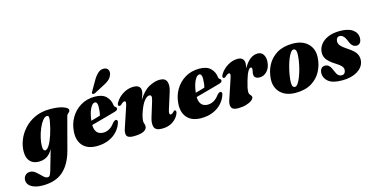

<svg xmlns="http://www.w3.org/2000/svg" viewBox="-135 -1168 3695 1876"><g transform="rotate(-15 1712.5 -230.0)"><path d="M425 -20Q390 110 313.8 177.2Q237.5 244.5 107.5 244.5Q35.5 244.5 -6.5 218.8Q-48.5 193 -48.5 152Q-48.5 124 -30.8 103.8Q-13 83.5 18.5 83.5Q43.5 83.5 64.2 98Q85 112.5 103.2 131.5Q121.5 150.5 138.8 165Q156 179.5 174.5 179.5Q188 179.5 196.8 166Q205.5 152.5 215 118.5L271.5 -78Q245 -31.5 210.8 -10.8Q176.5 10 130 10Q73.5 10 42 -24Q10.5 -58 10.5 -122Q10.5 -179.5 33.5 -238.5Q56.5 -297.5 101.8 -347.2Q147 -397 212.8 -427.5Q278.5 -458 364 -458Q450.5 -458 499.8 -439.8Q549 -421.5 546 -399.5Q544.5 -387 537.8 -381.2Q531 -375.5 523.2 -368.5Q515.5 -361.5 511.5 -346ZM196 -127Q196 -100.5 202.2 -90.5Q208.5 -80.5 217 -80.5Q238 -80.5 260.2 -116.5Q282.5 -152.5 302 -212Q321.5 -271.5 334.5 -342Q339.5 -369.5 337.2 -385.2Q335 -401 319 -401Q298.5 -401 276.8 -374Q255 -347 236.8 -304.5Q218.5 -262 207.2 -214.8Q196 -167.5 196 -127Z M975.5 -165Q962 -116.5 927.5 -76.8Q893 -37 839.5 -13.5Q786 10 716.5 10Q623.5 10 576.2 -42.2Q529 -94.5 535 -183.5Q539.5 -260.5 576.5 -323.8Q613.5 -387 676 -424.8Q738.5 -462.5 819.5 -462.5Q895 -462.5 932.5 -426Q970 -389.5 975.5 -337.5Q978.5 -317.5 991.5 -311.5Q1001 -305.5 1001 -295.5Q1001 -287.5 994.8 -280.8Q988.5 -274 971 -269Q950 -262.5 908 -251Q866 -239.5 816.8 -226Q767.5 -212.5 725 -201Q725.5 -153.5 747.2 -127.2Q769 -101 813 -101Q844.5 -101 873.8 -117.8Q903 -134.5 927.5 -169Q950.5 -193 964.5 -189Q972 -186.5 974.2 -179.8Q976.5 -173 975.5 -165ZM805.5 -407.5Q780.5 -407.5 758 -361.8Q735.5 -316 727.5 -243.5Q752.5 -250.5 777.2 -257.5Q802 -264.5 821 -270Q831 -306 832 -358Q832 -407.5 805.5 -407.5ZM871.5 -625.5Q895 -664 921.5 -685.5Q948 -707 979.5 -703.5Q1010 -700.5 1019.8 -678.2Q1029.5 -656 1020.5 -632Q1010.5 -603 988.5 -583.5Q966.5 -564 932.5 -547.5L831.5 -494.5Q823.5 -491 816 -491.2Q808.5 -491.5 805 -496.5Q801.5 -502.5 804.5 -509.5Q807.5 -516.5 813 -524.5Z M1033 -312Q1021.5 -312 1019.5 -324Q1017.5 -336 1027.5 -351Q1056 -398.5 1105.8 -428.2Q1155.5 -458 1208 -458Q1281.5 -458 1281.5 -400Q1281.5 -381 1273.2 -357.8Q1265 -334.5 1256 -311Q1306.5 -394.5 1365.2 -426.2Q1424 -458 1475 -458Q1531.5 -458 1545.8 -417.5Q1560 -377 1538.5 -313.5L1490 -160.5Q1479.5 -128 1481.2 -115Q1483 -102 1494.5 -102Q1508 -102 1528 -124Q1535 -131 1540 -131Q1548.5 -131 1552 -119.5Q1555.5 -108 1545 -87Q1524.5 -45 1481.5 -17.5Q1438.5 10 1376.5 10Q1312 10 1298.5 -27.2Q1285 -64.5 1304.5 -126L1350 -273.5Q1360 -306 1357.5 -321Q1355 -336 1337 -336Q1315.5 -336 1289.5 -306.2Q1263.5 -276.5 1240 -213Q1226.5 -178 1220.8 -151.5Q1215 -125 1215 -108.5Q1215 -94 1220 -82.5Q1225 -71 1225 -55.5Q1225 -24.5 1190 -7.2Q1155 10 1086.5 10Q1031 10 1019.2 -16.8Q1007.5 -43.5 1027.5 -97L1090.5 -286.5Q1101.5 -318 1100.5 -330.5Q1099.5 -343 1088.5 -343Q1081 -343 1072 -337.8Q1063 -332.5 1047.5 -317.5Q1039 -312 1033 -312Z M2032 -165Q2018.5 -116.5 1984 -76.8Q1949.5 -37 1896 -13.5Q1842.5 10 1773 10Q1680 10 1632.8 -42.2Q1585.5 -94.5 1591.5 -183.5Q1596 -260.5 1633 -323.8Q1670 -387 1732.5 -424.8Q1795 -462.5 1876 -462.5Q1951.5 -462.5 1989 -426Q2026.5 -389.5 2032 -337.5Q2035 -317.5 2048 -311.5Q2057.5 -305.5 2057.5 -295.5Q2057.5 -287.5 2051.2 -280.8Q2045 -274 2027.5 -269Q2006.5 -262.5 1964.5 -251Q1922.5 -239.5 1873.2 -226Q1824 -212.5 1781.5 -201Q1782 -153.5 1803.8 -127.2Q1825.5 -101 1869.5 -101Q1901 -101 1930.2 -117.8Q1959.5 -134.5 1984 -169Q2007 -193 2021 -189Q2028.5 -186.5 2030.8 -179.8Q2033 -173 2032 -165ZM1862 -407.5Q1837 -407.5 1814.5 -361.8Q1792 -316 1784 -243.5Q1809 -250.5 1833.8 -257.5Q1858.5 -264.5 1877.5 -270Q1887.5 -306 1888.5 -358Q1888.5 -407.5 1862 -407.5Z M2089.5 -312Q2078.5 -312 2076.2 -323.5Q2074 -335 2084 -351Q2112.5 -398 2161.5 -428Q2210.5 -458 2262.5 -458Q2296 -458 2312.5 -441.5Q2329 -425 2329 -399Q2329 -386.5 2326.8 -373Q2324.5 -359.5 2321 -345.5Q2383 -458 2466 -458Q2503.5 -458 2522.8 -428.5Q2542 -399 2538.5 -353Q2534 -295 2501.8 -261Q2469.5 -227 2429 -227Q2371 -227 2371 -273.5Q2371 -287 2374.5 -299.8Q2378 -312.5 2378 -325.5Q2378 -342.5 2365.5 -342.5Q2352 -342.5 2336 -315Q2320 -287.5 2303 -228.5Q2292 -191 2286.2 -164.2Q2280.5 -137.5 2280.5 -118Q2280.5 -103 2287 -93.5Q2293.5 -84 2300 -77Q2306.5 -70 2306.5 -61.5Q2306.5 -44.5 2285 -28Q2263.5 -11.5 2227 -0.8Q2190.5 10 2145 10Q2090.5 10 2078 -20Q2065.5 -50 2085.5 -102.5L2147 -286.5Q2158 -318 2157 -330.5Q2156 -343 2145 -343Q2137.5 -343 2128.5 -337.8Q2119.5 -332.5 2104 -317.5Q2096 -312 2089.5 -312Z M2820.5 -462.5Q2920 -462.5 2974.2 -409Q3028.5 -355.5 3024 -271Q3020.5 -196.5 2987.2 -132.5Q2954 -68.5 2889.8 -29.2Q2825.5 10 2727.5 10Q2663 10 2616.8 -14.2Q2570.5 -38.5 2547 -81.8Q2523.5 -125 2526.5 -181.5Q2530.5 -257.5 2564 -321.2Q2597.5 -385 2661.5 -423.8Q2725.5 -462.5 2820.5 -462.5ZM2735.5 -48Q2750.5 -48 2765.8 -69.2Q2781 -90.5 2794.8 -125.2Q2808.5 -160 2819.5 -201Q2830.5 -242 2836.8 -281.8Q2843 -321.5 2843.5 -352Q2843.5 -383 2835.5 -394Q2827.5 -405 2815 -405Q2799.5 -405 2784.2 -383.5Q2769 -362 2755.2 -327.2Q2741.5 -292.5 2730.8 -251.5Q2720 -210.5 2713.8 -170.8Q2707.5 -131 2707 -100.5Q2707 -69.5 2715 -58.8Q2723 -48 2735.5 -48Z M3208.5 -39.5Q3225.5 -39.5 3236 -52.2Q3246.5 -65 3247 -84.5Q3247 -105 3232 -122.5Q3217 -140 3176 -165.5Q3121 -199.5 3095.8 -232.8Q3070.5 -266 3074.5 -312Q3078.5 -353.5 3105.5 -387.5Q3132.5 -421.5 3181 -442Q3229.5 -462.5 3298 -462.5Q3384 -462.5 3427.5 -430.5Q3471 -398.5 3472 -351.5Q3472.5 -318 3458.8 -299.8Q3445 -281.5 3422 -281.5Q3398 -281.5 3380.8 -297.5Q3363.5 -313.5 3348.5 -355Q3323.5 -415 3283.5 -415Q3267 -415 3257 -402.5Q3247 -390 3247 -369.5Q3246.5 -347 3264 -326Q3281.5 -305 3331.5 -272Q3392.5 -233 3411.2 -197.2Q3430 -161.5 3422 -120Q3411 -62 3351 -26Q3291 10 3198 10Q3103 10 3060.5 -24.8Q3018 -59.5 3018 -107.5Q3018 -137 3031.8 -155Q3045.5 -173 3071 -173Q3097 -173 3114 -154.2Q3131 -135.5 3145.5 -97Q3158.5 -64 3172.8 -51.8Q3187 -39.5 3208.5 -39.5Z"/></g></svg>

Font: Fraunces 144pt Soft Black
Style: Italic
Weight: 900
Italic angle: -16°
Version: Version 1.000;[b76b70a41]